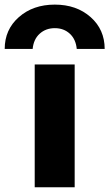

<svg xmlns="http://www.w3.org/2000/svg" viewBox="-57 -792 463 812"><path d="M-37.1 -585Q-37.1 -667 22.9 -719.7Q83 -772.5 174.8 -772.5Q266.6 -772.5 326.2 -719.7Q385.7 -667 385.7 -585H267.6Q263.7 -626 238.3 -649.4Q212.9 -672.9 174.8 -672.9Q136.7 -672.9 110.8 -649.4Q85 -626 81.1 -585ZM89.8 0V-519.5H258.8V0Z"/></svg>

Font: GenEi M Gothic v2 Heavy
Style: Regular
Weight: 800
Version: Version 2.0